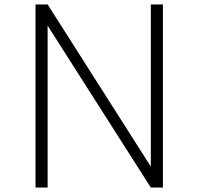

<svg xmlns="http://www.w3.org/2000/svg" viewBox="-20 -845 894 865"><path d="M140 0H194.5V-729.5L659.5 0H714V-825H659.5V-94.5L194.5 -825H140Z"/></svg>

Font: Spartan Light
Style: Regular
Weight: 300
Designer: Matt Bailey, Mirko Velimirovic
Foundry: Matt Bailey
Version: Version 1.003; ttfautohint (v1.8.3)